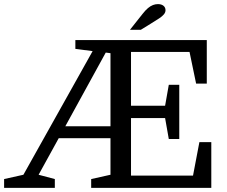

<svg xmlns="http://www.w3.org/2000/svg" viewBox="-29 -915 1106 935"><path d="M844 -238H793L775 -340H609V-60H911L942 -223H1000V0H415V-43L509 -64V-242H257L159 -64L238 -43V0H-9V-43L85 -64L422 -666L338 -677V-720H978V-508H926L894 -662H609V-400H775L793 -502H844ZM509 -656 486 -659 289 -300H509ZM604 -770 665 -847Q679 -865 691.5 -875.5Q704 -886 716 -890.5Q728 -895 740 -895Q757 -895 767 -887Q777 -879 777 -865Q777 -855 769.5 -845.5Q762 -836 746 -825.5Q730 -815 704 -799L657 -770Z"/></svg>

Font: Domine
Style: Regular
Weight: 400
Designer: Pablo Impallari, Rodrigo Fuenzalida, Brenda Gallo
Foundry: Pablo Impallari, Rodrigo Fuenzalida, Brenda Gallo
Version: Version 2.000